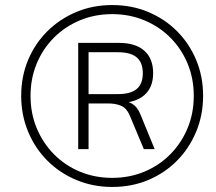

<svg xmlns="http://www.w3.org/2000/svg" viewBox="-20 -733 855 761"><path d="M425 8Q349 8 283 -19.5Q217 -47 168 -96Q119 -145 91.5 -211Q64 -277 64 -353Q64 -430 91.5 -495.5Q119 -561 168 -609.5Q217 -658 282.5 -685.5Q348 -713 425 -713Q502 -713 567.5 -685.5Q633 -658 681.5 -609.5Q730 -561 757.5 -495.5Q785 -430 785 -353Q785 -277 757.5 -211Q730 -145 681.5 -96Q633 -47 567.5 -19.5Q502 8 425 8ZM425 -28Q493 -28 552 -52.5Q611 -77 655 -121.5Q699 -166 723.5 -225Q748 -284 748 -353Q748 -422 723.5 -481Q699 -540 655 -584Q611 -628 552 -652.5Q493 -677 425 -677Q356 -677 297 -652.5Q238 -628 194 -584Q150 -540 125.5 -481Q101 -422 101 -353Q101 -284 125.5 -225Q150 -166 194 -121.5Q238 -77 297 -52.5Q356 -28 425 -28ZM290 -142V-563H452Q517 -563 552 -532Q587 -501 587 -443Q587 -386 551.5 -355.5Q516 -325 451 -325L454 -334Q483 -334 503.5 -322Q524 -310 536 -281L593 -142H550L494 -276Q482 -304 460.5 -313.5Q439 -323 408 -323H320L331 -332V-142ZM331 -360H447Q497 -360 521.5 -380Q546 -400 546 -443Q546 -485 522 -505.5Q498 -526 447 -526H331Z"/></svg>

Font: Nunito Sans 12pt ExtraLight
Style: Italic
Weight: 200
Italic angle: -9°
Designer: Vernon Adams
Foundry: Vernon Adams
Version: Version 3.101;gftools[0.9.27]